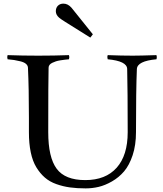

<svg xmlns="http://www.w3.org/2000/svg" viewBox="-20 -1023 903 1063"><path d="M22 -717.8Q104.5 -714.8 191.9 -714.8Q279.8 -714.8 361.8 -717.8Q363.8 -710 363.8 -707Q363.8 -703.6 361.8 -694.8Q347.2 -693.4 338.4 -692.4Q329.6 -691.4 314.2 -689Q298.8 -686.5 289.3 -683.3Q279.8 -680.2 269.5 -675.3Q259.3 -670.4 254.2 -663.6Q249 -656.7 249 -647.9Q247.1 -583 247.1 -291Q247.1 -151.9 293.7 -88.9Q340.3 -25.9 452.1 -25.9Q564.9 -25.9 626 -94.5Q687 -163.1 687 -291Q687 -523.9 684.1 -641.1Q683.1 -685.1 576.2 -694.8Q574.2 -705.6 574.2 -708Q574.2 -711.9 576.2 -717.8Q653.8 -714.8 714.8 -714.8Q753.9 -714.8 846.2 -717.8Q848.1 -711.9 848.1 -708Q848.1 -700.2 846.2 -694.8Q740.2 -685.1 737.8 -641.1Q732.9 -524.9 732.9 -291Q732.9 -219.7 714.4 -163.8Q695.8 -107.9 667 -74.2Q638.2 -40.5 599.9 -18.6Q561.5 3.4 525.9 11.7Q490.2 20 454.1 20Q405.8 20 367.2 14.6Q328.6 9.3 292 -3.7Q255.4 -16.6 228.5 -39.8Q201.7 -63 181.2 -96.7Q160.6 -130.4 150.4 -179.2Q140.1 -228 140.1 -291V-371.1Q140.1 -534.7 134.8 -647.9Q134.3 -660.6 123.5 -669.7Q112.8 -678.7 92.5 -683.6Q72.3 -688.5 58.3 -690.7Q44.4 -692.9 22 -694.8Q20 -703.6 20 -707Q20 -710 22 -717.8ZM376 -980 494.1 -833 480 -814.9 341.8 -901.4Q314 -918.9 307.1 -925.3Q289.1 -940.9 289.1 -960.9Q289.1 -980 300.8 -991.5Q312.5 -1002.9 331.1 -1002.9Q356 -1002.9 376 -980Z"/></svg>

Font: Jacques Francois
Style: Regular
Weight: 400
Designer: Manvel Shmavonyan, Alexei Vanyashin
Foundry: Cyreal (www.cyreal.org)
Version: Version 1.003